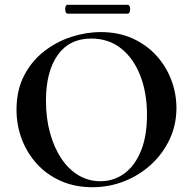

<svg xmlns="http://www.w3.org/2000/svg" viewBox="-20 -770 806 802"><path d="M366 12Q294 12 235.5 -13.5Q177 -39 135.5 -84Q94 -129 71.5 -187.5Q49 -246 49 -312Q49 -393 80.5 -454Q112 -515 164 -555.5Q216 -596 278 -616Q340 -636 401 -636Q475 -636 533.5 -609.5Q592 -583 633 -538Q674 -493 695.5 -436Q717 -379 717 -319Q717 -249 689 -189Q661 -129 612.5 -84Q564 -39 500.5 -13.5Q437 12 366 12ZM399 -13Q455 -13 499 -45Q543 -77 568.5 -139Q594 -201 594 -290Q594 -382 566 -454Q538 -526 486 -567.5Q434 -609 361 -609Q270 -609 221 -540Q172 -471 172 -349Q172 -276 189 -214.5Q206 -153 236.5 -107.5Q267 -62 308.5 -37.5Q350 -13 399 -13ZM262 -713Q256 -713 253.5 -722.5Q251 -732 253.5 -741Q256 -750 262 -750H513Q520 -750 522.5 -741Q525 -732 522.5 -722.5Q520 -713 513 -713Z"/></svg>

Font: Cormorant Infant Light
Style: Regular
Weight: 300
Designer: Christian Thalmann (Catharsis Fonts)
Foundry: Catharsis Fonts
Version: Version 4.001